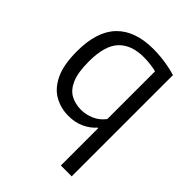

<svg xmlns="http://www.w3.org/2000/svg" viewBox="-218 -666 1001 1001"><g transform="rotate(45 282.0 -165.5)"><path d="M409 220V-55H404.5Q380 -26.5 341.8 -8.5Q303.5 9.5 254.5 9.5Q197.5 9.5 150.5 -16.8Q103.5 -43 75.2 -102.2Q47 -161.5 47 -260Q47 -407 116.8 -479Q186.5 -551 322 -551Q350 -551 379.2 -548Q408.5 -545 436.5 -539.5Q464.5 -534 489 -526.5V220ZM278 -59.5Q314.5 -59.5 349.8 -75Q385 -90.5 409 -122.5V-474.5Q391 -479 366.5 -482.2Q342 -485.5 315.5 -485.5Q224.5 -485.5 176.5 -434.5Q128.5 -383.5 128.5 -267Q128.5 -186 148 -141Q167.5 -96 201.2 -77.8Q235 -59.5 278 -59.5Z"/></g></svg>

Font: Encode Sans Condensed Thin
Style: Regular
Weight: 400
Version: Version 3.002